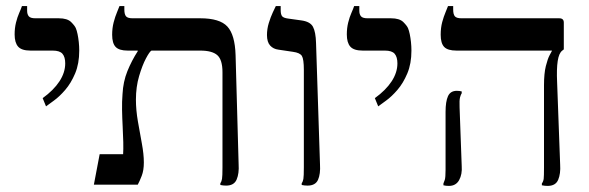

<svg xmlns="http://www.w3.org/2000/svg" viewBox="-20 -606 1933 630"><path d="M131 -257 120 -284Q156 -310 175 -339Q194 -368 194 -398Q194 -419 185 -429.5Q176 -440 153 -440H80Q51 -440 39.5 -453Q28 -466 28 -493Q28 -514 32.5 -532Q37 -550 43 -563.5Q49 -577 52 -586H69V-571Q69 -559 74.5 -552.5Q80 -546 96 -546H173Q201 -546 213.5 -533.5Q226 -521 229 -513Q232 -506 234.5 -494Q237 -482 238.5 -468Q240 -454 240 -440Q240 -397 226.5 -365Q213 -333 194 -311Q175 -289 157 -276Q139 -263 131 -257Z M722 3Q718 3 712.5 2.5Q707 2 703 1V-5Q707 -10 708.5 -19Q710 -28 710 -57V-369Q710 -410 693 -425Q676 -440 637 -440H399Q371 -440 359.5 -452Q348 -464 348 -492Q348 -514 353 -533Q358 -552 364 -566Q370 -580 372 -586H388V-575Q388 -559 393.5 -552.5Q399 -546 415 -546H637Q701 -546 726 -519Q751 -492 753 -425L763 -67Q765 -37 756.5 -17Q748 3 722 3ZM288 0 307 -100H384Q385 -116 384.5 -139.5Q384 -163 382.5 -190.5Q381 -218 380.5 -245.5Q380 -273 382 -297Q384 -338 398 -372.5Q412 -407 432 -438V-456H477V-440Q471 -437 459 -414.5Q447 -392 436.5 -356.5Q426 -321 426 -279Q426 -245 432.5 -207.5Q439 -170 445.5 -135Q452 -100 452 -73Q452 -47 445 -29Q438 -11 432 0Z M989 3Q985 3 979.5 2.5Q974 2 970 1V-5Q974 -10 975.5 -19Q977 -28 977 -57V-377Q977 -412 970.5 -422.5Q964 -433 941 -436L894 -443Q877 -445 866.5 -456.5Q856 -468 856 -491Q856 -511 862 -530.5Q868 -550 875 -565Q882 -580 885 -586H901V-573Q901 -559 905.5 -553Q910 -547 926 -545L969 -539Q998 -535 1007 -518Q1016 -501 1017 -465L1030 -67Q1032 -35 1023.5 -16Q1015 3 989 3Z M1221 -257 1210 -284Q1246 -310 1265 -339Q1284 -368 1284 -398Q1284 -419 1275 -429.5Q1266 -440 1243 -440H1170Q1141 -440 1129.5 -453Q1118 -466 1118 -493Q1118 -514 1122.5 -532Q1127 -550 1133 -563.5Q1139 -577 1142 -586H1159V-571Q1159 -559 1164.5 -552.5Q1170 -546 1186 -546H1263Q1291 -546 1303.5 -533.5Q1316 -521 1319 -513Q1322 -506 1324.5 -494Q1327 -482 1328.5 -468Q1330 -454 1330 -440Q1330 -397 1316.5 -365Q1303 -333 1284 -311Q1265 -289 1247 -276Q1229 -263 1221 -257Z M1777 4Q1773 4 1767.5 3.5Q1762 3 1758 2V-4Q1763 -11 1764 -19.5Q1765 -28 1765 -56V-326Q1765 -365 1771 -389Q1777 -413 1783.5 -425Q1790 -437 1791 -439V-440H1478Q1449 -440 1437.5 -452Q1426 -464 1426 -492Q1426 -515 1431 -533.5Q1436 -552 1442 -566Q1448 -580 1450 -586H1467V-575Q1467 -559 1472.5 -552.5Q1478 -546 1494 -546H1815Q1830 -546 1830 -532V-444L1825 -440Q1814 -432 1810 -406Q1806 -380 1808 -337L1818 -66Q1820 -36 1811.5 -16Q1803 4 1777 4ZM1453 4Q1443 4 1435 2V-4Q1437 -8 1439.5 -16Q1442 -24 1442 -49V-239Q1442 -273 1450 -290.5Q1458 -308 1479 -308Q1483 -308 1487.5 -307.5Q1492 -307 1495 -306V-300Q1492 -296 1489.5 -286.5Q1487 -277 1488 -254L1495 -61Q1497 -34 1486.5 -15Q1476 4 1453 4Z"/></svg>

Font: Frank Ruhl Libre
Style: Regular
Weight: 400
Designer: Yanek Iontef
Foundry: Fontef
Version: Version 6.004